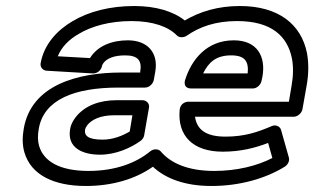

<svg xmlns="http://www.w3.org/2000/svg" viewBox="-20 -583 1044 638"><path d="M279 -390 172 -396C185 -428 210 -452 241 -470C284 -496 345 -513 417 -513C489 -513 540 -494 568 -465C576 -457 591 -458 600 -464C643 -494 696 -513 768 -513C882 -513 935 -463 950 -389C955 -363 955 -333 949 -299L940 -245H606C595 -245 579 -238 577 -218C569 -131 622 -79 720 -79C781 -79 829 -92 871 -108L885 -58C835 -32 767 -15 692 -15C604 -15 547 -41 514 -80C506 -89 490 -89 479 -80C433 -42 364 -15 274 -15C178 -15 125 -47 110 -98C105 -115 105 -134 109 -156C126 -252 227 -292 374 -292H462C477 -292 489 -306 491 -317L496 -345C507 -408 470 -449 405 -449C354 -449 305 -432 279 -390ZM926 -29C936 -35 943 -48 940 -59L914 -151C911 -163 896 -170 883 -164C836 -144 793 -129 729 -129C662 -129 634 -154 628 -195H956C967 -195 982 -205 985 -220L999 -299C1006 -338 1006 -374 1000 -407C981 -501 907 -563 777 -563C705 -563 645 -545 594 -515C555 -546 497 -563 426 -563C346 -563 275 -545 220 -512C173 -484 127 -439 115 -373C113 -361 121 -349 135 -348L288 -339C304 -338 317 -351 319 -364C320 -367 321 -370 324 -374C335 -388 357 -399 396 -399C439 -399 452 -381 446 -345V-342H383C237 -342 84 -300 59 -156C54 -128 54 -101 61 -77C83 -1 160 35 265 35C353 35 430 12 488 -29C531 11 595 35 683 35C777 35 863 10 926 -29ZM213 -154C202 -90 257 -69 312 -69C365 -69 413 -91 446 -114C453 -119 458 -126 459 -133L475 -225C478 -240 465 -250 454 -250H367C312 -250 262 -233 231 -193C222 -181 215 -168 213 -154ZM263 -154C264 -158 266 -161 270 -167C284 -185 313 -200 359 -200H420L411 -146C387 -132 356 -119 321 -119C271 -119 259 -133 263 -154ZM852 -328C864 -395 835 -449 757 -449C666 -449 616 -384 595 -317C592 -307 592 -289 615 -289H820C835 -289 847 -303 849 -314ZM803 -339H655C673 -376 698 -399 748 -399C794 -399 807 -379 803 -339Z"/></svg>

Font: Asimov
Style: WidOuIt
Weight: 500
Designer: Google
Version: Version 2.000980; 2014